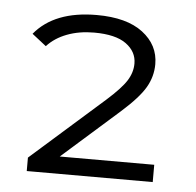

<svg xmlns="http://www.w3.org/2000/svg" viewBox="-39 -786 508 498"><g transform="rotate(5 215.0 -536.5)"><path d="M376 -372V-327H48V-362L238 -530Q275 -563 288.5 -584.5Q302 -606 302 -629Q302 -660 274.5 -680Q247 -700 191 -700Q152 -700 120.5 -688Q89 -676 69 -654L32 -683Q84 -746 194 -746Q272 -746 314 -714Q356 -682 356 -632Q356 -600 339.5 -571.5Q323 -543 278 -503L130 -372Z"/></g></svg>

Font: APTA Sans Regular
Style: Regular
Weight: 400
Version: Version 7.200